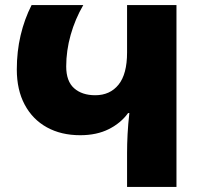

<svg xmlns="http://www.w3.org/2000/svg" viewBox="-20 -734 790 754"><path d="M479 0V-133Q479 -168 481 -207Q483 -246 488 -290H483Q455 -251 407.5 -227Q360 -203 295 -203Q220 -203 164 -234Q108 -265 77 -323Q46 -381 46 -461Q46 -532 61 -595.5Q76 -659 104 -714H307Q275 -659 257.5 -597Q240 -535 240 -473Q240 -415 271 -387.5Q302 -360 354 -360Q412 -360 445.5 -401.5Q479 -443 479 -528V-714H673V0Z"/></svg>

Font: Noto Sans Georgian Black
Style: Regular
Weight: 900
Designer: Monotype Design Team, Akaki Razmadze
Foundry: Google LLC
Version: Version 2.005; ttfautohint (v1.8.4.7-5d5b)